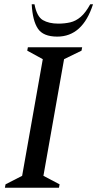

<svg xmlns="http://www.w3.org/2000/svg" viewBox="-20 -882 457 902"><path d="M3 0 6 -16 84 -56 181 -604 108 -644 111 -660H366L363 -644L281 -604L184 -56L260 -16L257 0ZM249 -710Q183 -710 158 -747.5Q133 -785 129 -862H142Q153 -804 181.5 -787.5Q210 -771 254 -771Q284 -771 310 -777Q336 -783 359 -802.5Q382 -822 404 -862H417Q368 -710 249 -710Z"/></svg>

Font: Spectral SC Medium
Style: Italic
Weight: 500
Italic angle: -10°
Designer: Jean-Baptiste Levee
Foundry: Production Type
Version: Version 2.001